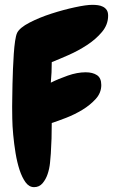

<svg xmlns="http://www.w3.org/2000/svg" viewBox="-20 -770 468 795"><path d="M427.7 -705.1Q427.7 -668 402.3 -637.7Q377 -607.4 340.3 -583.5Q303.7 -559.6 263.7 -542Q223.6 -524.4 194.3 -512.7Q194.3 -492.2 193.4 -470.7Q192.4 -449.2 190.4 -427.7Q221.7 -443.4 260.7 -457Q299.8 -470.7 335 -470.7Q363.3 -470.7 381.3 -459Q399.4 -447.3 399.4 -418Q399.4 -385.7 376.5 -360.4Q353.5 -335 321.3 -315.4Q289.1 -295.9 253.9 -282.2Q218.8 -268.6 194.3 -260.7Q194.3 -228.5 193.4 -196.8Q192.4 -165 190.4 -133.8Q189.5 -118.2 187 -94.7Q184.6 -71.3 177.2 -49.3Q169.9 -27.3 156.2 -11.2Q142.6 4.9 121.1 4.9Q100.6 4.9 85.9 -15.1Q71.3 -35.2 61 -66.4Q50.8 -97.7 44.4 -136.2Q38.1 -174.8 34.7 -211.9Q31.2 -249 30.8 -280.3Q30.3 -311.5 30.3 -328.1Q30.3 -340.8 30.8 -365.7Q31.2 -390.6 31.7 -420.9Q32.2 -451.2 33.7 -484.4Q35.2 -517.6 37.1 -547.4Q39.1 -577.1 42.5 -600.1Q45.9 -623 50.8 -633.8Q61.5 -655.3 102.1 -676.3Q142.6 -697.3 192.4 -713.4Q242.2 -729.5 289.6 -739.7Q336.9 -750 362.3 -750Q374 -750 385.3 -748.5Q396.5 -747.1 406.2 -742.2Q416 -737.3 421.9 -728.5Q427.7 -719.7 427.7 -705.1Z"/></svg>

Font: Chewy
Style: Regular
Weight: 400
Version: Version 1.001